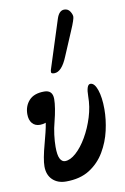

<svg xmlns="http://www.w3.org/2000/svg" viewBox="-90 -844 593 910"><g transform="rotate(-10 206.5 -389.0)"><path d="M153 13Q113 13 88.5 -10.5Q64 -34 64 -75Q64 -110 84 -183Q91 -209 97 -233.5Q103 -258 106 -278Q91 -273 78 -273Q54 -273 40.5 -289Q27 -305 27 -333Q27 -372 51 -398.5Q75 -425 124 -425Q165 -425 165 -382Q165 -363 160.5 -335Q156 -307 148 -276Q140 -247 136 -215Q132 -183 132 -157Q132 -117 141 -100Q150 -83 165 -83Q190 -83 218 -108Q246 -133 270.5 -175Q295 -217 310.5 -267Q326 -317 326 -367Q326 -393 331 -408Q336 -423 346 -423Q366 -423 378.5 -386.5Q391 -350 391 -293Q391 -244 379 -191Q367 -138 339.5 -91.5Q312 -45 266.5 -16Q221 13 153 13ZM187 -502Q172 -502 172 -510Q172 -516 173 -519L248 -753Q260 -791 285 -791Q303 -791 312.5 -776.5Q322 -762 322 -750Q322 -745 317 -729.5Q312 -714 299 -684L251 -571Q223 -502 187 -502Z"/></g></svg>

Font: Junicode
Style: Bold Italic
Weight: 700
Italic angle: -11°
Designer: Peter S. Baker
Version: Version 2.100; ttfautohint (v1.8.4)